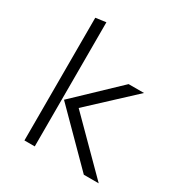

<svg xmlns="http://www.w3.org/2000/svg" viewBox="-177 -895 970 1025"><g transform="rotate(30 307.5 -382.5)"><path d="M183.1 -765.1V0H119.5V-756.4ZM545.6 -538.5 283.6 -294.9 577.4 0H485.6L193.8 -293.8L450.8 -538.5Z"/></g></svg>

Font: Fira Code Light
Style: Regular
Weight: 300
Monospace: yes
Designer: Carrois Corporate, Edenspiekermann AG, Nikita Prokopov
Foundry: Carrois Corporate, Edenspiekermann AG, Nikita Prokopov
Version: Version 6.000; ttfautohint (v1.8.2) -l 8 -r 50 -G 200 -x 14 